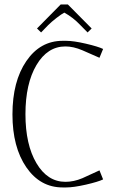

<svg xmlns="http://www.w3.org/2000/svg" viewBox="-20 -823 512 851"><path d="M280.8 -803.2 386.2 -696.8 368.2 -679.2 335.9 -711.9Q304.7 -745.1 265.1 -767.1Q253.4 -761.2 230.7 -743.7Q208 -726.1 193.8 -711.9L162.1 -679.2L144 -696.8L249 -803.2ZM257.8 -642.1H272.9Q306.2 -642.1 360.6 -629.4Q415 -616.7 437 -606L420.9 -566.9L345.2 -600.1Q305.2 -617.2 270 -617.2Q190.4 -617.2 141.6 -534.7Q92.8 -452.1 92.8 -316.9Q92.8 -182.1 141.6 -99.6Q190.4 -17.1 270 -17.1Q307.1 -17.1 345.2 -33.2L420.9 -67.9L437 -27.8Q415 -17.1 360.6 -4.6Q306.2 7.8 272.9 7.8H257.8Q158.2 7.8 96.7 -81.5Q35.2 -170.9 35.2 -315.9Q35.2 -462.4 96.7 -552.2Q158.2 -642.1 257.8 -642.1Z"/></svg>

Font: Resagokr
Style: Light
Weight: 300
Designer: gluk
Foundry: gluk
Version: Version 0.95